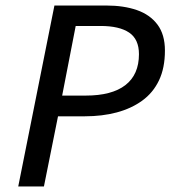

<svg xmlns="http://www.w3.org/2000/svg" viewBox="-20 -675 640 695"><path d="M46 0 177 -655H365Q428 -655 475.5 -638.5Q523 -622 550 -586Q577 -550 577 -492Q577 -429 555.5 -384Q534 -339 494.5 -310.5Q455 -282 402.5 -268Q350 -254 287 -254H190L139 0ZM205 -329H290Q385 -329 434 -367Q483 -405 483 -479Q483 -533 447.5 -557Q412 -581 344 -581H254Z"/></svg>

Font: Source Code Pro ExtraLight Medium
Style: Italic
Weight: 500
Italic angle: -11°
Monospace: yes
Version: Version 1.016;hotconv 1.0.116;makeotfexe 2.5.65601